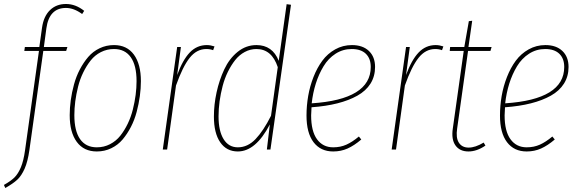

<svg xmlns="http://www.w3.org/2000/svg" viewBox="-59 -757 2923 972"><path d="M274.9 -716.8Q189.9 -716.8 175.8 -613.8L163.1 -519H282.2L275.9 -499H160.2L89.8 2.9Q81.5 61 65.7 96.9Q49.8 132.8 28.6 152.6Q7.3 172.4 -32.2 194.8L-39.1 179.2Q-4.4 159.7 14.2 141.4Q32.7 123 46.6 90.1Q60.5 57.1 67.9 2.9L138.2 -499H64L66.9 -519H140.1L153.8 -617.2Q162.1 -674.8 194.1 -705.8Q226.1 -736.8 274.9 -736.8Q323.7 -736.8 367.2 -702.1L356.9 -686Q314.9 -716.8 274.9 -716.8Z M431.2 9.8Q365.2 9.8 329.6 -38.8Q293.9 -87.4 293.9 -173.8Q293.9 -210.9 299.3 -250.2Q304.7 -289.6 315.7 -329.8Q326.7 -370.1 345.2 -405.5Q363.8 -440.9 387.7 -468.8Q411.6 -496.6 445.3 -512.7Q479 -528.8 518.1 -528.8Q583.5 -528.8 618.9 -480.5Q654.3 -432.1 654.3 -346.2Q654.3 -309.1 648.9 -270Q643.6 -231 632.8 -190.4Q622.1 -149.9 603.8 -114.5Q585.4 -79.1 561.8 -51Q538.1 -22.9 504.4 -6.6Q470.7 9.8 431.2 9.8ZM431.2 -11.2Q467.3 -11.2 498 -27.1Q528.8 -43 550 -69.8Q571.3 -96.7 587.6 -130.6Q604 -164.6 613.5 -202.6Q623 -240.7 627.7 -276.6Q632.3 -312.5 632.3 -346.2Q632.3 -425.8 603 -467.3Q573.7 -508.8 518.1 -508.8Q482.4 -508.8 451.7 -493.2Q420.9 -477.5 399.7 -450.4Q378.4 -423.3 362.1 -389.6Q345.7 -356 336.2 -317.9Q326.7 -279.8 322 -243.7Q317.4 -207.5 317.4 -173.8Q317.4 -94.2 346.4 -52.7Q375.5 -11.2 431.2 -11.2Z M988.3 -528.8Q1006.3 -528.8 1026.9 -522L1020 -502.9Q1004.4 -508.8 985.8 -508.8Q936.5 -508.8 901.1 -464.1Q865.7 -419.4 832 -324.2L787.1 0H765.1L837.9 -519H856.9L837.9 -377Q865.7 -453.6 901.6 -491.2Q937.5 -528.8 988.3 -528.8Z M1392.1 -735.8 1414.1 -732.9 1310.1 0H1292L1307.1 -127Q1235.4 9.8 1145 9.8Q1087.9 9.8 1055.9 -36.6Q1023.9 -83 1023.9 -167Q1023.9 -227.5 1037.4 -289.3Q1050.8 -351.1 1076.2 -405.5Q1101.6 -460 1144 -494.4Q1186.5 -528.8 1239.3 -528.8Q1320.3 -528.8 1352.1 -449.2ZM1239.3 -508.8Q1208 -508.8 1180.2 -493.9Q1152.3 -479 1131.8 -453.1Q1111.3 -427.2 1094.7 -393.6Q1078.1 -359.9 1068.1 -321.5Q1058.1 -283.2 1052.7 -244.4Q1047.4 -205.6 1047.4 -168Q1047.4 -93.8 1073 -52.5Q1098.6 -11.2 1145 -11.2Q1194.8 -11.2 1234.6 -52.7Q1274.4 -94.2 1313 -170.9L1347.2 -417Q1316.9 -508.8 1239.3 -508.8Z M1839.8 -418Q1839.8 -370.6 1816.7 -333.7Q1793.5 -296.9 1750.2 -272.7Q1707 -248.5 1649.2 -233.9Q1591.3 -219.2 1518.1 -213.9Q1516.1 -185.5 1516.1 -172.9Q1516.1 -92.8 1545.9 -52Q1575.7 -11.2 1627.9 -11.2Q1664.6 -11.2 1694.6 -24.7Q1724.6 -38.1 1757.8 -65.9L1770 -50.8Q1733.9 -20 1700.4 -5.1Q1667 9.8 1627.9 9.8Q1564 9.8 1528.3 -37.1Q1492.7 -84 1492.7 -171.9Q1492.7 -221.7 1501.2 -271.2Q1509.8 -320.8 1528.1 -367.4Q1546.4 -414.1 1572.8 -449.7Q1599.1 -485.4 1637.9 -507.1Q1676.8 -528.8 1722.7 -528.8Q1777.3 -528.8 1808.6 -499Q1839.8 -469.2 1839.8 -418ZM1721.7 -508.8Q1676.8 -508.8 1639.9 -485.1Q1603 -461.4 1578.9 -421.4Q1554.7 -381.3 1539.8 -334Q1524.9 -286.6 1519 -233.9Q1817.9 -253.4 1817.9 -418Q1817.9 -460.9 1793 -484.9Q1768.1 -508.8 1721.7 -508.8Z M2147 -528.8Q2165 -528.8 2185.5 -522L2178.7 -502.9Q2163.1 -508.8 2144.5 -508.8Q2095.2 -508.8 2059.8 -464.1Q2024.4 -419.4 1990.7 -324.2L1945.8 0H1923.8L1996.6 -519H2015.6L1996.6 -377Q2024.4 -453.6 2060.3 -491.2Q2096.2 -528.8 2147 -528.8Z M2310.5 -499 2255.4 -106.9Q2248 -59.1 2264.2 -34.4Q2280.3 -9.8 2313.5 -9.8Q2347.2 -9.8 2389.6 -35.2L2398.4 -20Q2355 9.8 2312.5 9.8Q2268.6 9.8 2246.8 -20.8Q2225.1 -51.3 2233.4 -106.9L2288.6 -499H2217.8L2219.7 -519H2291.5L2314.5 -649.9L2331.5 -651.9L2312.5 -519H2429.7L2423.8 -499Z M2819.3 -418Q2819.3 -370.6 2796.1 -333.7Q2772.9 -296.9 2729.7 -272.7Q2686.5 -248.5 2628.7 -233.9Q2570.8 -219.2 2497.6 -213.9Q2495.6 -185.5 2495.6 -172.9Q2495.6 -92.8 2525.4 -52Q2555.2 -11.2 2607.4 -11.2Q2644 -11.2 2674.1 -24.7Q2704.1 -38.1 2737.3 -65.9L2749.5 -50.8Q2713.4 -20 2679.9 -5.1Q2646.5 9.8 2607.4 9.8Q2543.5 9.8 2507.8 -37.1Q2472.2 -84 2472.2 -171.9Q2472.2 -221.7 2480.7 -271.2Q2489.3 -320.8 2507.6 -367.4Q2525.9 -414.1 2552.2 -449.7Q2578.6 -485.4 2617.4 -507.1Q2656.2 -528.8 2702.1 -528.8Q2756.8 -528.8 2788.1 -499Q2819.3 -469.2 2819.3 -418ZM2701.2 -508.8Q2656.2 -508.8 2619.4 -485.1Q2582.5 -461.4 2558.3 -421.4Q2534.2 -381.3 2519.3 -334Q2504.4 -286.6 2498.5 -233.9Q2797.4 -253.4 2797.4 -418Q2797.4 -460.9 2772.5 -484.9Q2747.6 -508.8 2701.2 -508.8Z"/></svg>

Font: Fira Sans Compressed Thin
Style: Italic
Weight: 100
Width: 3
Italic angle: -8°
Designer: Carrois Corporate & Edenspiekermann AG
Foundry: Carrois Corporate GbR & Edenspiekermann AG
Version: Version 4.203;PS 004.203;hotconv 1.0.88;makeotf.lib2.5.64775